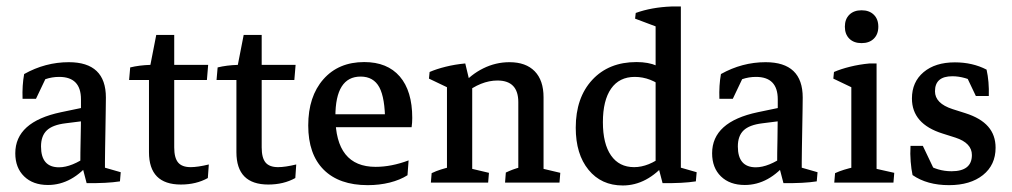

<svg xmlns="http://www.w3.org/2000/svg" viewBox="-20 -565 3130 594"><path d="M228.5 -52.7Q228.5 -93.3 229.5 -135.5Q230.5 -177.7 230.5 -214.8V-257.8Q230.5 -327.1 163.1 -327.1Q118.7 -327.1 81.1 -298.8L49.8 -259.3Q48.3 -300.8 54.7 -335.9Q120.1 -372.6 192.9 -372.6Q307.6 -372.6 307.6 -263.2Q307.6 -249 307.1 -222.2Q306.6 -195.3 306.2 -164.3Q305.7 -133.3 305.2 -106.2Q304.7 -79.1 304.7 -64.5ZM49.8 -259.3 56.6 -314.9 131.3 -343.3 91.3 -259.3ZM128.4 7.3Q82 7.3 54.7 -19.3Q27.3 -45.9 27.3 -90.8Q27.3 -188 168.5 -217.8L248 -234.4L252.9 -192.4L183.1 -183.6Q142.6 -178.7 124.8 -161.6Q106.9 -144.5 106.9 -111.8Q106.9 -47.4 162.6 -47.4Q201.7 -47.4 253.4 -84L262.2 -66.4Q203.1 7.3 128.4 7.3ZM248 1.5 231.4 -62 304.7 -83V-29.8L293.9 -49.3L353.5 -32.2L351.1 -3.9Q311 2.4 248 1.5Z M539.6 5.9Q440.9 5.9 440.9 -94.2V-329.6L445.3 -364.3L463.4 -457H519V-108.9Q519 -76.7 531 -62.3Q543 -47.9 569.8 -47.9Q591.8 -47.9 626 -56.2L623 -14.2Q586.9 5.9 539.6 5.9ZM379.4 -317.4 382.8 -356.4Q411.1 -363.3 445.3 -364.3H624L620.1 -317.4Z M810.1 5.9Q711.4 5.9 711.4 -94.2V-329.6L715.8 -364.3L733.9 -457H789.6V-108.9Q789.6 -76.7 801.5 -62.3Q813.5 -47.9 840.3 -47.9Q862.3 -47.9 896.5 -56.2L893.6 -14.2Q857.4 5.9 810.1 5.9ZM649.9 -317.4 653.3 -356.4Q681.6 -363.3 715.8 -364.3H894.5L890.6 -317.4Z M1117.7 7.8Q1029.3 7.8 981.4 -40Q933.6 -87.9 933.6 -176.8Q933.6 -266.6 980.5 -319.8Q1027.3 -373 1106.9 -373Q1178.2 -373 1216.8 -328.4Q1255.4 -283.7 1255.4 -200.2Q1255.4 -192.9 1254.9 -185.5Q1254.4 -178.2 1253.4 -171.4L1171.4 -187Q1171.4 -261.7 1153.6 -294.9Q1135.7 -328.1 1095.7 -328.1Q1017.6 -328.1 1017.6 -204.6Q1017.6 -48.8 1142.1 -48.8Q1190.9 -48.8 1244.1 -68.8L1240.7 -22.9Q1217.8 -8.3 1185.8 -0.2Q1153.8 7.8 1117.7 7.8ZM965.3 -171.4V-211.4H1245.6L1253.4 -171.4Z M1583.5 -2.9V-249Q1583.5 -315.9 1519 -315.9Q1468.3 -315.9 1416.5 -274.9L1406.7 -299.3Q1436.5 -334.5 1475.1 -353.5Q1513.7 -372.6 1556.2 -372.6Q1606.9 -372.6 1634.3 -344.5Q1661.6 -316.4 1661.6 -264.2V-2.9ZM1362.8 -2.9V-329.1L1440.9 -308.6V-2.9ZM1313 0 1315.4 -29.3Q1329.6 -36.1 1343.8 -40.5Q1357.9 -44.9 1372.1 -48.3L1362.8 -12.2V-79.1H1440.9V-12.2L1433.1 -44.4L1492.7 -30.3L1490.2 0ZM1542.5 0 1544.9 -31.2Q1555.2 -36.1 1566.9 -40.5Q1578.6 -44.9 1592.8 -48.3L1583.5 -12.2V-79.1H1661.6V-12.2L1653.8 -44.4L1713.4 -30.3L1710.9 0ZM1362.8 -248.5V-311L1374.5 -289.6L1307.1 -321.8L1309.1 -342.3Q1330.6 -351.6 1358.9 -358.6Q1387.2 -365.7 1419.4 -368.7L1438 -291Z M1906.7 8.8Q1840.3 8.8 1800.8 -39.6Q1761.2 -87.9 1761.2 -169.9Q1761.2 -262.7 1812.3 -317.9Q1863.3 -373 1949.2 -373Q2023.4 -373 2052.7 -327.1L2037.1 -290.5Q1993.7 -327.1 1943.8 -327.1Q1896 -327.1 1870.6 -290.8Q1845.2 -254.4 1845.2 -187Q1845.2 -120.1 1870.4 -84Q1895.5 -47.9 1941.9 -47.9Q1986.3 -47.9 2033.2 -84.5L2042.5 -63.5Q1981.9 8.8 1906.7 8.8ZM2086.4 -28.3 2008.3 -48.3V-496.6H2086.4ZM2008.3 -436.5V-497.6L2016.1 -480.5L1944.8 -507.3L1946.8 -524.9Q1995.6 -542.5 2057.1 -544.9H2086.4V-460.9ZM2029.8 1.5 2013.2 -62 2086.4 -83V-29.8L2075.7 -49.3L2135.3 -32.2L2132.8 -3.9Q2092.8 2.4 2029.8 1.5Z M2384.3 -52.7Q2384.3 -93.3 2385.3 -135.5Q2386.2 -177.7 2386.2 -214.8V-257.8Q2386.2 -327.1 2318.8 -327.1Q2274.4 -327.1 2236.8 -298.8L2205.6 -259.3Q2204.1 -300.8 2210.4 -335.9Q2275.9 -372.6 2348.6 -372.6Q2463.4 -372.6 2463.4 -263.2Q2463.4 -249 2462.9 -222.2Q2462.4 -195.3 2461.9 -164.3Q2461.4 -133.3 2460.9 -106.2Q2460.4 -79.1 2460.4 -64.5ZM2205.6 -259.3 2212.4 -314.9 2287.1 -343.3 2247.1 -259.3ZM2284.2 7.3Q2237.8 7.3 2210.4 -19.3Q2183.1 -45.9 2183.1 -90.8Q2183.1 -188 2324.2 -217.8L2403.8 -234.4L2408.7 -192.4L2338.9 -183.6Q2298.3 -178.7 2280.5 -161.6Q2262.7 -144.5 2262.7 -111.8Q2262.7 -47.4 2318.4 -47.4Q2357.4 -47.4 2409.2 -84L2418 -66.4Q2358.9 7.3 2284.2 7.3ZM2403.8 1.5 2387.2 -62 2460.4 -83V-29.8L2449.7 -49.3L2509.3 -32.2L2506.8 -3.9Q2466.8 2.4 2403.8 1.5Z M2613.8 -2.9V-329.6L2691.9 -338.9V-2.9ZM2613.8 -248.5V-311L2625.5 -289.6L2558.1 -321.8L2560.1 -342.3Q2581.5 -351.6 2609.9 -358.6Q2638.2 -365.7 2670.4 -368.7H2691.9V-291ZM2561 0 2563.5 -29.3Q2576.2 -35.2 2591.1 -39.8Q2606 -44.4 2623.5 -48.3L2613.8 -12.2V-79.1H2691.9V-12.2L2683.6 -44.4L2746.6 -30.3L2744.1 0ZM2645.5 -431.6Q2621.6 -431.6 2607.7 -445.3Q2593.8 -459 2593.8 -482.4Q2593.8 -505.9 2607.7 -519.5Q2621.6 -533.2 2645.5 -533.2Q2669.4 -533.2 2683.3 -519.5Q2697.3 -505.9 2697.3 -482.4Q2697.3 -459 2683.3 -445.3Q2669.4 -431.6 2645.5 -431.6Z M2916 7.8Q2848.1 7.8 2803.2 -23.4Q2799.3 -41.5 2797.4 -65.2Q2795.4 -88.9 2796.9 -113.8H2835L2875 -29.8L2843.3 -59.1Q2880.4 -35.2 2923.8 -35.2Q2986.8 -35.2 2986.8 -85.4Q2986.8 -122.6 2936 -139.2L2896 -151.9Q2801.3 -181.6 2801.3 -260.3Q2801.3 -311.5 2837.4 -341.8Q2873.5 -372.1 2934.1 -372.1Q2988.8 -372.1 3032.2 -349.6Q3040.5 -312.5 3039.1 -268.1H2999L2959 -352.1L3006.8 -306.2Q2964.8 -329.1 2926.3 -329.1Q2872.6 -329.1 2872.6 -282.7Q2872.6 -245.1 2926.8 -227.5L2966.8 -214.8Q3014.2 -199.7 3037.1 -173.3Q3060.1 -147 3060.1 -107.9Q3060.1 -54.7 3021 -23.4Q2981.9 7.8 2916 7.8Z"/></svg>

Font: Markazi Text
Style: Regular
Weight: 400
Designer: Borna Izadpanah (Arabic designer), Fiona Ross (Arabic design director) and Florian Runge (Latin designer)
Foundry: Borna Izadpanah and Florian Runge
Version: Version 1.000